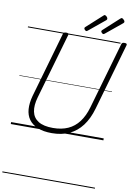

<svg xmlns="http://www.w3.org/2000/svg" viewBox="-168 -1358 1359 1956"><g transform="rotate(10 511.5 -379.5)"><path d="M426 19Q339 19 280 -5.5Q221 -30 189 -74.5Q157 -119 152.5 -181Q148 -243 169 -320L363 -996Q366 -1006 372.5 -1010.5Q379 -1015 396 -1015Q409 -1015 415.5 -1010.5Q422 -1006 419 -995L223 -315Q198 -228 211 -165Q224 -102 278 -68.5Q332 -35 429 -35Q518 -35 584.5 -65Q651 -95 697 -156Q743 -217 769 -308L967 -996Q970 -1006 976.5 -1010.5Q983 -1015 999 -1015Q1028 -1015 1022 -995L824 -305Q793 -197 738.5 -125Q684 -53 606.5 -17Q529 19 426 19ZM593 -1066Q586 -1066 577.5 -1075Q569 -1084 569 -1090Q569 -1093 569.5 -1096Q570 -1099 574 -1103L736 -1250Q740 -1253 743 -1256Q746 -1259 750 -1259Q757 -1259 764.5 -1253.5Q772 -1248 777 -1240.5Q782 -1233 782 -1226Q782 -1222 781 -1218.5Q780 -1215 775 -1211L607 -1073Q602 -1070 599 -1068Q596 -1066 593 -1066ZM769 -1066Q762 -1066 753 -1075Q744 -1084 744 -1090Q744 -1093 745 -1096Q746 -1099 750 -1103L911 -1250Q916 -1253 919 -1256Q922 -1259 926 -1259Q933 -1259 940.5 -1253.5Q948 -1248 953.5 -1240.5Q959 -1233 959 -1226Q959 -1222 957.5 -1218.5Q956 -1215 951 -1211L783 -1073Q778 -1070 775 -1068Q772 -1066 769 -1066ZM0 490H958V500H0ZM0 -20H958V0H0ZM0 -505H958V-500H0ZM0 -1010H958V-1000H0Z"/></g></svg>

Font: Playwrite AU QLD Guides
Style: Regular
Weight: 400
Designer: Veronika Burian, José Scaglione
Foundry: TypeTogether
Version: Version 1.003